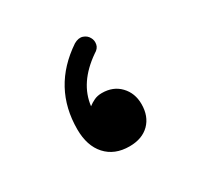

<svg xmlns="http://www.w3.org/2000/svg" viewBox="-77 -352 472 460"><g transform="rotate(-30 158.5 -122.5)"><path d="M163.1 20Q122.1 20 98.4 -6.1Q74.7 -32.2 74.7 -78.1Q74.7 -193.4 172.9 -259.3Q186.5 -267.1 197.3 -263.4Q208 -259.8 212.9 -250.5Q217.8 -242.2 215.8 -231.7Q213.9 -221.2 201.7 -214.4Q138.2 -170.4 130.9 -109.4Q138.2 -115.2 147.5 -119.6Q156.7 -124 168.9 -124Q200.2 -124 219.2 -104Q238.3 -84 238.3 -53.7Q238.3 -20 218.3 0Q198.2 20 163.1 20Z"/></g></svg>

Font: Mikhak-FD Medium
Style: Regular
Weight: 500
Designer: Amin Abedi
Version: Version 3.2